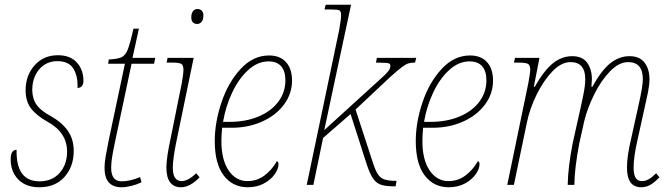

<svg xmlns="http://www.w3.org/2000/svg" viewBox="-20 -780 2823 810"><path d="M25 -108Q25 -148 50 -148Q47 -15 147 -15Q200 -15 231.5 -50.5Q263 -86 263 -140Q263 -221 181 -266Q133 -293 110.5 -323Q88 -353 88 -399Q88 -462 126 -504.5Q164 -547 224 -547Q277 -547 304.5 -516Q332 -485 332 -439Q332 -425 325.5 -417Q319 -409 307 -409Q309 -459 289.5 -490.5Q270 -522 222 -522Q175 -522 145.5 -487.5Q116 -453 116 -399Q117 -362 135 -337Q153 -312 193 -291Q241 -264 266 -228.5Q291 -193 291 -143Q291 -77 252 -33.5Q213 10 146 10Q89 10 57 -23Q25 -56 25 -108Z M421 -72Q421 -92 425.5 -119Q430 -146 438 -185L507 -511H436L439 -529Q476 -531 492.5 -538.5Q509 -546 519 -571Q529 -596 543 -659H566L539 -536H635L630 -511H535L466 -185Q456 -138 452.5 -114.5Q449 -91 449 -72Q449 -15 493 -15Q528 -15 571 -33L577 -11Q556 -1 533.5 4.5Q511 10 493 10Q421 10 421 -72Z M787 -707Q787 -723 794 -732.5Q801 -742 813 -742Q824 -742 831 -735Q838 -728 838 -714Q838 -697 830.5 -688Q823 -679 812 -679Q800 -679 793.5 -686Q787 -693 787 -707ZM682 -73Q682 -114 699 -192L747 -430Q754 -470 754 -484Q754 -505 745 -510.5Q736 -516 703 -516H683L687 -536H797L726 -192Q709 -111 709 -73Q709 -16 746 -16Q773 -16 808 -49L822 -32Q782 10 743 10Q714 10 698 -10.5Q682 -31 682 -73Z M886 -185Q886 -264 914.5 -348.5Q943 -433 995.5 -489.5Q1048 -546 1115 -546Q1161 -546 1186.5 -518Q1212 -490 1212 -440Q1212 -385 1178.5 -339.5Q1145 -294 1086.5 -267.5Q1028 -241 957 -241H917Q914 -205 914 -185Q914 -106 944.5 -61Q975 -16 1024 -16Q1064 -16 1095.5 -39.5Q1127 -63 1148 -100Q1155 -98 1155 -87Q1155 -68 1139 -45Q1123 -22 1093.5 -6Q1064 10 1025 10Q962 10 924 -39.5Q886 -89 886 -185ZM951 -266Q1016 -266 1069.5 -288Q1123 -310 1153.5 -350Q1184 -390 1184 -441Q1184 -480 1166 -500.5Q1148 -521 1113 -521Q1067 -521 1027 -484.5Q987 -448 959.5 -389.5Q932 -331 921 -266Z M1625 -454 1480 -318 1554 -91Q1565 -58 1575.5 -43Q1586 -28 1603.5 -22.5Q1621 -17 1653 -17L1649 6H1641Q1607 6 1587.5 -0.5Q1568 -7 1554.5 -26Q1541 -45 1528 -84L1459 -299L1343 -198L1302 0H1274L1411 -654Q1419 -700 1419 -715Q1419 -732 1412.5 -736Q1406 -740 1378 -740H1349L1354 -760H1461L1396 -456Q1401 -480 1354 -259L1348 -231L1593 -454Q1611 -470 1619 -481Q1627 -492 1627 -502Q1627 -508 1623.5 -511Q1620 -514 1605 -515Q1590 -516 1566 -516L1570 -536H1736L1731 -516Q1713 -516 1702.5 -512.5Q1692 -509 1675 -496.5Q1658 -484 1625 -454Z M1734 -185Q1734 -264 1762.5 -348.5Q1791 -433 1843.5 -489.5Q1896 -546 1963 -546Q2009 -546 2034.5 -518Q2060 -490 2060 -440Q2060 -385 2026.5 -339.5Q1993 -294 1934.5 -267.5Q1876 -241 1805 -241H1765Q1762 -205 1762 -185Q1762 -106 1792.5 -61Q1823 -16 1872 -16Q1912 -16 1943.5 -39.5Q1975 -63 1996 -100Q2003 -98 2003 -87Q2003 -68 1987 -45Q1971 -22 1941.5 -6Q1912 10 1873 10Q1810 10 1772 -39.5Q1734 -89 1734 -185ZM1799 -266Q1864 -266 1917.5 -288Q1971 -310 2001.5 -350Q2032 -390 2032 -441Q2032 -480 2014 -500.5Q1996 -521 1961 -521Q1915 -521 1875 -484.5Q1835 -448 1807.5 -389.5Q1780 -331 1769 -266Z M2625 -73Q2625 -121 2642 -192L2674 -337Q2692 -416 2692 -446Q2692 -518 2630 -518Q2591 -518 2553 -478.5Q2515 -439 2486.5 -381Q2458 -323 2445 -270L2424 -176Q2404 -72 2403 0H2375Q2376 -72 2396 -176L2432 -337Q2434 -345 2441.5 -382.5Q2449 -420 2449 -446Q2449 -518 2387 -518Q2348 -518 2310.5 -479Q2273 -440 2244 -381Q2215 -322 2203 -264L2148 0H2120L2209 -430Q2217 -475 2217 -484Q2217 -505 2207.5 -510.5Q2198 -516 2164 -516H2148L2153 -536H2256L2232 -414H2236Q2275 -483 2312.5 -513Q2350 -543 2394 -543Q2437 -543 2457 -515.5Q2477 -488 2477 -446Q2477 -436 2475 -414H2479Q2517 -483 2554.5 -513Q2592 -543 2636 -543Q2679 -543 2699.5 -515.5Q2720 -488 2720 -446Q2720 -423 2714 -392.5Q2708 -362 2702 -337L2670 -192Q2653 -119 2653 -73Q2653 -44 2661.5 -30Q2670 -16 2688 -16Q2703 -16 2717 -24Q2731 -32 2748 -49L2762 -32Q2742 -11 2724 -0.5Q2706 10 2685 10Q2625 10 2625 -73Z"/></svg>

Font: Noto Serif NarrowThin
Style: Italic
Weight: 250
Width: 4
Italic angle: -12°
Designer: Monotype Design Team
Foundry: Monotype Imaging Inc.
Version: Version 1.001